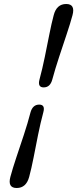

<svg xmlns="http://www.w3.org/2000/svg" viewBox="-20 -789 386 960"><path d="M241.5 -391.5Q231 -352 198.5 -352Q167 -352 177.5 -391.5Q192 -445.5 204 -504.2Q216 -563 226.8 -617.5Q237.5 -672 248.5 -713Q263 -769 311 -769Q357.5 -769 342.5 -713Q331.5 -672 313.2 -617.5Q295 -563 275.5 -504Q256 -445 241.5 -391.5ZM132.5 -227Q143.5 -266 176 -266Q207.5 -266 196.5 -227Q182 -173 170.2 -114Q158.5 -55 147.8 -0.5Q137 54 126 95Q111 151 63.5 151Q17 151 32 95Q43 54 61.2 -0.5Q79.5 -55 99 -114Q118.5 -173 132.5 -227Z"/></svg>

Font: Fraunces 9pt Soft SemiBold
Style: Italic
Weight: 600
Italic angle: -16°
Version: Version 1.000;[b76b70a41]